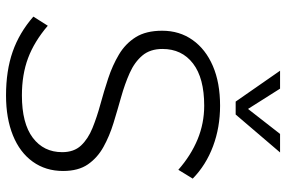

<svg xmlns="http://www.w3.org/2000/svg" viewBox="-180 -784 972 653"><g transform="rotate(90 306.5 -458.0)"><path d="M305 8Q221 8 156.5 -14.5Q92 -37 37 -85L68 -134Q122 -88 178 -67Q234 -46 305 -46Q400 -46 449 -83Q498 -120 498 -183Q498 -223 475.5 -247Q453 -271 416 -286Q379 -301 335 -313Q291 -325 247 -339.5Q203 -354 166 -376Q129 -398 107 -433Q85 -468 85 -523Q85 -582 116.5 -626.5Q148 -671 205 -695.5Q262 -720 340 -720Q414 -720 478 -696Q542 -672 588 -627L558 -578Q509 -621 454.5 -643.5Q400 -666 340 -666Q246 -666 196.5 -628Q147 -590 147 -524Q147 -482 169.5 -455.5Q192 -429 229 -412.5Q266 -396 310.5 -383.5Q355 -371 399 -357.5Q443 -344 480 -323.5Q517 -303 539.5 -270.5Q562 -238 562 -186Q562 -127 530.5 -83Q499 -39 441 -15.5Q383 8 305 8ZM436 -924H499L370 -773H326L221 -924H282L351 -815Z"/></g></svg>

Font: Muli Light
Style: Italic
Weight: 300
Italic angle: -4.541°
Designer: Vernon Adams
Foundry: Vernon Adams
Version: Version 2.100; ttfautohint (v1.8.1.43-b0c9)